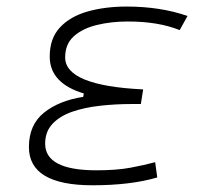

<svg xmlns="http://www.w3.org/2000/svg" viewBox="-20 -547 626 577"><path d="M258.3 9.8Q66.9 9.8 66.9 -105Q66.9 -171.9 112.1 -208.3Q157.2 -244.6 230 -255.9L231.9 -266.1Q129.4 -296.9 129.4 -377Q129.4 -431.6 160.2 -464.6Q190.9 -497.6 243.4 -512.5Q295.9 -527.3 360.8 -527.3Q461.9 -527.3 543.5 -499L520 -456.5Q456.1 -482.4 363.8 -482.4Q314 -482.4 271 -471.9Q228 -461.4 201.9 -438Q175.8 -414.6 175.8 -374.5Q175.8 -289.6 410.2 -278.3L403.3 -234.4H375.5Q327.1 -234.4 280.8 -229.2Q234.4 -224.1 197 -211.2Q159.7 -198.2 137.7 -174.8Q115.7 -151.4 115.7 -115.2Q115.7 -35.2 270 -35.2Q330.6 -35.2 372.1 -43Q413.6 -50.8 446.3 -59.6L452.6 -13.7Q372.6 9.8 258.3 9.8Z"/></svg>

Font: Cascadia Mono PL ExtraLight
Style: Italic
Weight: 200
Italic angle: -10°
Monospace: yes
Designer: Aaron Bell
Foundry: Saja Typeworks
Version: Version 2404.023; ttfautohint (v1.8.4)